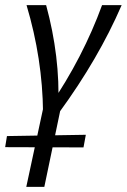

<svg xmlns="http://www.w3.org/2000/svg" viewBox="-43 -436 492 745"><path d="M124 0Q123 -104 107 -208Q91 -312 60 -416H136Q163 -317 175 -218Q187 -119 183 -21H148Q215 -119 266 -218Q317 -317 353 -416H429Q384 -312 323.5 -208Q263 -104 187 0ZM59 289 132 -51H200L129 289ZM281 136 -23 135 -16 92 290 87Z"/></svg>

Font: Ysabeau Infant Medium
Style: Italic
Weight: 500
Italic angle: -12°
Designer: Christian Thalmann (Catharsis Fonts)
Version: Version 2.001;gftools[0.9.30]; featfreeze: ss01,ss02,lnum